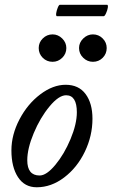

<svg xmlns="http://www.w3.org/2000/svg" viewBox="-20 -771 472 804"><path d="M217.8 -703.1Q213.9 -705.1 215.3 -715.6Q216.8 -726.1 221.7 -738.5Q226.6 -751 231 -751H429.2Q433.1 -749 431.4 -738.5Q429.7 -728 424.1 -715.6Q418.5 -703.1 414.1 -703.1ZM200.2 -512.2Q175.8 -512.2 158.9 -529.1Q142.1 -545.9 142.1 -569.8Q142.1 -593.3 159.2 -610.1Q176.3 -627 200.2 -627Q223.1 -627 240.5 -609.9Q257.8 -592.8 257.8 -569.8Q257.8 -545.9 240.7 -529.1Q223.6 -512.2 200.2 -512.2ZM369.1 -512.2Q345.7 -512.2 328.4 -529.1Q311 -545.9 311 -569.8Q311 -592.8 328.6 -609.9Q346.2 -627 369.1 -627Q393.1 -627 409.9 -610.1Q426.8 -593.3 426.8 -569.8Q426.8 -545.9 410.2 -529.1Q393.6 -512.2 369.1 -512.2ZM133.8 13.2Q83 13.2 55.4 -29.1Q27.8 -71.3 27.8 -141.1Q27.8 -206.5 61.5 -271Q95.2 -335.4 148.4 -375.7Q201.7 -416 254.9 -416Q309.6 -416 338.4 -377.2Q367.2 -338.4 367.2 -273.9Q367.2 -202.1 335.2 -135.7Q303.2 -69.3 249 -28.1Q194.8 13.2 133.8 13.2ZM146 -36.1Q174.8 -36.1 211.9 -80.8Q249 -125.5 275.4 -188.7Q301.8 -252 301.8 -300.8Q301.8 -372.1 256.8 -372.1Q226.1 -372.1 187.3 -325.2Q148.4 -278.3 121.3 -213.6Q94.2 -148.9 94.2 -100.1Q94.2 -36.1 146 -36.1Z"/></svg>

Font: Junicode SmCond Medium
Style: Italic
Weight: 500
Width: 4
Italic angle: -11°
Designer: Peter S. Baker
Version: Version 2.206